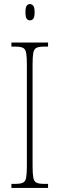

<svg xmlns="http://www.w3.org/2000/svg" viewBox="-20 -923 293 943"><path d="M36 0V-20H56Q81 -20 93 -26Q105 -32 108.5 -51Q112 -70 112 -108V-606Q112 -645 108.5 -663.5Q105 -682 93 -688Q81 -694 56 -694H36V-714H216V-694H196Q171 -694 159 -688Q147 -682 143.5 -663.5Q140 -645 140 -606V-108Q140 -70 143.5 -51Q147 -32 159 -26Q171 -20 196 -20H216V0ZM127 -823Q117 -823 111 -831Q105 -839 105 -863Q105 -886 111 -894.5Q117 -903 127 -903Q137 -903 143.5 -894.5Q150 -886 150 -863Q150 -839 143.5 -831Q137 -823 127 -823Z"/></svg>

Font: Noto Serif Tamil ExtraCondensed Thin
Style: Italic
Weight: 100
Width: 2
Italic angle: -12°
Designer: Indian Type Foundry, Tom Grace, and the Monotype Design Team
Foundry: Monotype Imaging Inc.
Version: Version 2.003; ttfautohint (v1.8.4.7-5d5b)